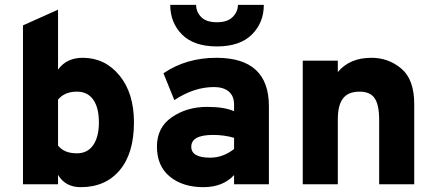

<svg xmlns="http://www.w3.org/2000/svg" viewBox="-20 -762 1803 794"><path d="M314 12Q250 12 220 -39V0H75V-657L220 -722V-474Q255 -523 322 -523Q414 -523 474 -450Q534 -377 534 -256Q534 -128 475 -58Q416 12 314 12ZM298 -128Q342 -128 365.5 -162Q389 -196 389 -256Q389 -317 365.5 -350Q342 -383 298 -383Q247 -383 220 -350V-160Q245 -128 298 -128Z M684 -742H791Q791 -713 812 -691.5Q833 -670 877 -670Q921 -670 942.5 -692Q964 -714 964 -742H1071Q1071 -668 1021.5 -619Q972 -570 877 -570Q782 -570 733 -619Q684 -668 684 -742ZM948 0V-38Q902 12 821 12Q736 12 682.5 -31.5Q629 -75 629 -156Q629 -235 691 -277.5Q753 -320 836 -320Q908 -320 948 -302V-330Q948 -365 926 -383.5Q904 -402 865 -402Q782 -402 701 -348L656 -459Q750 -523 875 -523Q1092 -523 1092 -323V0ZM849 -110Q903 -110 948 -146V-192Q908 -204 861 -204Q771 -204 771 -155Q771 -110 849 -110Z M1548 0V-266Q1548 -328 1529.5 -355.5Q1511 -383 1467 -383Q1420 -383 1398.5 -355Q1377 -327 1377 -268V0H1232V-511H1377V-464Q1426 -523 1516 -523Q1587 -523 1640 -478Q1693 -433 1693 -332V0Z"/></svg>

Font: Overpass Heavy
Style: Regular
Weight: 900
Designer: Delve Withrington, Thomas Jockin
Foundry: Delve Fonts
Version: Version 3.000;DELV;Overpass